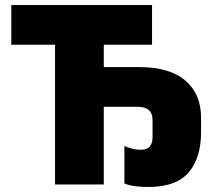

<svg xmlns="http://www.w3.org/2000/svg" viewBox="-20 -734 868 764"><path d="M570 10Q545 10 519.5 7Q494 4 475 -4V-153Q508 -138 541 -138Q587 -138 587 -188V-256Q587 -309 528 -309H393V0H199V-556H25V-714H585V-556H393V-467H533Q655 -467 717.5 -413.5Q780 -360 780 -266V-207Q780 -105 730.5 -47.5Q681 10 570 10Z"/></svg>

Font: Noto Sans Black
Style: Regular
Weight: 900
Designer: Monotype Design Team
Foundry: Monotype Imaging Inc.
Version: Version 2.007